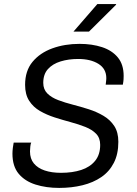

<svg xmlns="http://www.w3.org/2000/svg" viewBox="-20 -911 671 941"><path d="M270 10Q206 10 154 -6.5Q102 -23 71.5 -59.5Q41 -96 41 -158Q41 -170 43 -187Q45 -204 47 -212H133Q130 -207 128.5 -192.5Q127 -178 127 -169Q127 -133 146 -110Q165 -87 199 -75.5Q233 -64 279 -64Q335 -64 378 -78Q421 -92 446 -122.5Q471 -153 471 -201Q471 -235 451 -255.5Q431 -276 398 -289Q365 -302 326 -312.5Q287 -323 248 -335.5Q209 -348 176 -367Q143 -386 123 -417Q103 -448 103 -495Q103 -564 139.5 -608Q176 -652 236.5 -674Q297 -696 370 -696Q431 -696 480 -680Q529 -664 557.5 -629.5Q586 -595 586 -539Q586 -532 585.5 -522Q585 -512 582 -496H498Q500 -512 500.5 -518Q501 -524 501 -528Q501 -574 462.5 -598Q424 -622 363 -622Q316 -622 277 -610Q238 -598 215 -572.5Q192 -547 192 -505Q192 -473 212 -453Q232 -433 265 -420.5Q298 -408 337 -398Q376 -388 415 -375.5Q454 -363 487 -343.5Q520 -324 540 -293.5Q560 -263 560 -216Q560 -156 538 -113Q516 -70 476.5 -43Q437 -16 384 -3Q331 10 270 10ZM340 -756 457 -891H549V-888L416 -756Z"/></svg>

Font: Chivo Medium Light
Style: Italic
Weight: 300
Italic angle: -8.05°
Version: Version 2.002